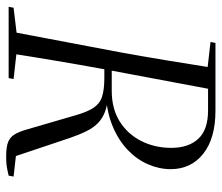

<svg xmlns="http://www.w3.org/2000/svg" viewBox="-68 -642 718 622"><g transform="rotate(90 291.0 -331.0)"><path d="M2 0 5 -16 105 -28H130L236 -16L233 0ZM81 0 149 -359Q163 -436 176 -514.5Q189 -593 201 -670H272L204 -308Q190 -231 177 -154Q164 -77 152 0ZM116 -654 119 -670H247V-642H221ZM486 8Q457 8 441 2Q425 -4 416 -18.5Q407 -33 400 -57L354 -215Q343 -254 329.5 -274.5Q316 -295 293.5 -302.5Q271 -310 232 -310H160L165 -334H274Q332 -334 373 -359.5Q414 -385 436.5 -429Q459 -473 459 -527Q459 -583 429.5 -614.5Q400 -646 338 -646H218L223 -670H339Q428 -670 478 -630.5Q528 -591 528 -525Q528 -488 512.5 -452Q497 -416 466.5 -386.5Q436 -357 391.5 -338Q347 -319 290 -315V-323Q320 -320 341 -312.5Q362 -305 377.5 -290.5Q393 -276 404.5 -253Q416 -230 427 -198L488 -16L455 -27L552 -16L549 0Q540 2 531 4Q522 6 511.5 7Q501 8 486 8Z"/></g></svg>

Font: Source Serif 4 60pt
Style: Italic
Weight: 400
Italic angle: -12°
Version: Version 4.004;hotconv 1.0.116;makeotfexe 2.5.65601